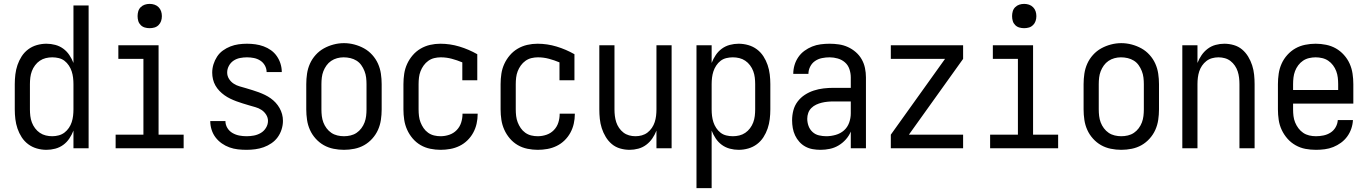

<svg xmlns="http://www.w3.org/2000/svg" viewBox="-20 -763 7040 988"><path d="M219 8Q194 8 169.5 1Q145 -6 125 -21Q105 -36 91.5 -57Q78 -78 70 -101.5Q62 -125 59 -150Q56 -175 56 -200V-330Q56 -355 59 -380Q62 -405 70 -428.5Q78 -452 91.5 -473Q105 -494 125 -509Q145 -524 169.5 -531Q194 -538 219 -538Q242 -538 264.5 -532Q287 -526 305.5 -512.5Q324 -499 337 -479.5Q350 -460 358 -439V-735H436V0H358V-91Q350 -70 337 -50.5Q324 -31 305.5 -17.5Q287 -4 264.5 2Q242 8 219 8ZM249 -62Q249 -62 249 -62Q249 -62 249 -62Q266 -62 282.5 -66.5Q299 -71 312 -81Q325 -91 334.5 -105Q344 -119 349 -134.5Q354 -150 356 -166.5Q358 -183 358 -200V-330Q358 -347 356 -363.5Q354 -380 349 -395.5Q344 -411 334.5 -425.5Q325 -440 312 -450Q299 -460 282.5 -464Q266 -468 249 -468Q232 -468 215.5 -464Q199 -460 185 -450.5Q171 -441 160.5 -427Q150 -413 144 -397Q138 -381 136 -364Q134 -347 134 -330V-200Q134 -183 136 -166Q138 -149 144 -133Q150 -117 160.5 -103Q171 -89 185 -79.5Q199 -70 215.5 -66Q232 -62 249 -62Z M575 0V-70H718V-460H589V-530H796V-70H925V0ZM750 -618Q737 -618 725 -621.5Q713 -625 704 -634Q695 -643 691.5 -655Q688 -667 688 -680Q688 -693 691.5 -705Q695 -717 704 -726Q713 -735 725 -739Q737 -743 750 -743Q763 -743 775 -739Q787 -735 796 -726Q805 -717 809 -705Q813 -693 813 -680Q813 -667 809 -655Q805 -643 796 -634Q787 -625 775 -621.5Q763 -618 750 -618Z M1249 8Q1226 8 1204 5.5Q1182 3 1161 -4.5Q1140 -12 1121.5 -25Q1103 -38 1089.5 -55.5Q1076 -73 1069 -95Q1062 -117 1062 -139Q1062 -139 1062 -139.5Q1062 -140 1062 -140H1140Q1140 -140 1140 -140Q1140 -140 1140 -140Q1140 -121 1150 -104.5Q1160 -88 1176.5 -78.5Q1193 -69 1211.5 -65.5Q1230 -62 1249 -62Q1268 -62 1286.5 -65.5Q1305 -69 1321.5 -78.5Q1338 -88 1348.5 -105Q1359 -122 1359 -141Q1359 -158 1349.5 -173Q1340 -188 1325.5 -197.5Q1311 -207 1294.5 -211.5Q1278 -216 1261.5 -221Q1245 -226 1228.5 -231Q1212 -236 1196 -242Q1180 -248 1164.5 -255.5Q1149 -263 1135 -273Q1121 -283 1109 -295.5Q1097 -308 1088.5 -323Q1080 -338 1076 -355Q1072 -372 1072 -389Q1072 -411 1078.5 -432Q1085 -453 1097 -471.5Q1109 -490 1127 -503Q1145 -516 1165.5 -524Q1186 -532 1207.5 -535Q1229 -538 1251 -538Q1273 -538 1294.5 -535Q1316 -532 1336.5 -524.5Q1357 -517 1374.5 -504.5Q1392 -492 1404.5 -474Q1417 -456 1423.5 -435Q1430 -414 1430 -393Q1430 -393 1430 -392.5Q1430 -392 1430 -392H1352Q1352 -392 1352 -392Q1352 -392 1352 -392Q1352 -410 1343 -426Q1334 -442 1319 -451.5Q1304 -461 1286.5 -464.5Q1269 -468 1251 -468Q1233 -468 1215 -464.5Q1197 -461 1182 -451Q1167 -441 1158 -424.5Q1149 -408 1149 -390Q1149 -372 1158.5 -357Q1168 -342 1182.5 -332.5Q1197 -323 1213.5 -318.5Q1230 -314 1246.5 -309Q1263 -304 1279.5 -299Q1296 -294 1312 -288Q1328 -282 1343.5 -274.5Q1359 -267 1373 -257Q1387 -247 1398.5 -234.5Q1410 -222 1418.5 -207Q1427 -192 1431.5 -175.5Q1436 -159 1436 -141Q1436 -119 1429 -97Q1422 -75 1409 -57Q1396 -39 1377 -26Q1358 -13 1337 -5.5Q1316 2 1293.5 5Q1271 8 1249 8Z M1750 8Q1723 8 1696 2.5Q1669 -3 1646 -16Q1623 -29 1604.5 -49.5Q1586 -70 1575 -94.5Q1564 -119 1560 -146Q1556 -173 1556 -200V-330Q1556 -357 1560 -384Q1564 -411 1575 -435.5Q1586 -460 1604.5 -480.5Q1623 -501 1646.5 -514Q1670 -527 1696.5 -534Q1723 -541 1750 -541Q1777 -541 1803.5 -534Q1830 -527 1853.5 -514Q1877 -501 1895.5 -480.5Q1914 -460 1925 -435.5Q1936 -411 1940 -384Q1944 -357 1944 -330V-200Q1944 -173 1940 -146Q1936 -119 1925 -94.5Q1914 -70 1895.5 -49.5Q1877 -29 1854 -16Q1831 -3 1804 2.5Q1777 8 1750 8ZM1750 -62Q1767 -62 1784 -66Q1801 -70 1815 -79.5Q1829 -89 1839.5 -103Q1850 -117 1856 -133Q1862 -149 1864 -166Q1866 -183 1866 -200V-330Q1866 -347 1864 -364Q1862 -381 1855.5 -397.5Q1849 -414 1839 -428Q1829 -442 1814.5 -451Q1800 -460 1783 -464Q1766 -468 1748 -468Q1731 -468 1714.5 -463.5Q1698 -459 1684 -449.5Q1670 -440 1660 -426Q1650 -412 1644 -396.5Q1638 -381 1636 -364Q1634 -347 1634 -330V-200Q1634 -183 1636 -166Q1638 -149 1644 -133Q1650 -117 1660.5 -103Q1671 -89 1685 -79.5Q1699 -70 1716 -66Q1733 -62 1750 -62Z M2247 8Q2221 8 2194 2.5Q2167 -3 2144 -16.5Q2121 -30 2103.5 -50.5Q2086 -71 2075 -95.5Q2064 -120 2060 -146.5Q2056 -173 2056 -200V-330Q2056 -357 2060 -383.5Q2064 -410 2075 -434Q2086 -458 2103.5 -478.5Q2121 -499 2144 -512.5Q2167 -526 2193 -532Q2219 -538 2246 -538Q2296 -538 2344 -523.5Q2392 -509 2436 -484V-350H2359V-442Q2333 -453 2305 -460.5Q2277 -468 2248 -468Q2231 -468 2214.5 -464Q2198 -460 2184 -450Q2170 -440 2160 -426Q2150 -412 2144 -396.5Q2138 -381 2136 -364Q2134 -347 2134 -330V-200Q2134 -183 2136 -166Q2138 -149 2144 -133.5Q2150 -118 2159.5 -104Q2169 -90 2183 -80Q2197 -70 2213.5 -66Q2230 -62 2247 -62Q2270 -62 2292 -69.5Q2314 -77 2330 -93.5Q2346 -110 2353 -132Q2360 -154 2360 -177Q2360 -177 2360 -177.5Q2360 -178 2360 -178H2438Q2438 -177 2438 -176.5Q2438 -176 2438 -176Q2438 -151 2432.5 -126.5Q2427 -102 2415 -80Q2403 -58 2385 -40.5Q2367 -23 2344.5 -12Q2322 -1 2297 3.5Q2272 8 2247 8Z M2747 8Q2721 8 2694 2.5Q2667 -3 2644 -16.5Q2621 -30 2603.5 -50.5Q2586 -71 2575 -95.5Q2564 -120 2560 -146.5Q2556 -173 2556 -200V-330Q2556 -357 2560 -383.5Q2564 -410 2575 -434Q2586 -458 2603.5 -478.5Q2621 -499 2644 -512.5Q2667 -526 2693 -532Q2719 -538 2746 -538Q2796 -538 2844 -523.5Q2892 -509 2936 -484V-350H2859V-442Q2833 -453 2805 -460.5Q2777 -468 2748 -468Q2731 -468 2714.5 -464Q2698 -460 2684 -450Q2670 -440 2660 -426Q2650 -412 2644 -396.5Q2638 -381 2636 -364Q2634 -347 2634 -330V-200Q2634 -183 2636 -166Q2638 -149 2644 -133.5Q2650 -118 2659.5 -104Q2669 -90 2683 -80Q2697 -70 2713.5 -66Q2730 -62 2747 -62Q2770 -62 2792 -69.5Q2814 -77 2830 -93.5Q2846 -110 2853 -132Q2860 -154 2860 -177Q2860 -177 2860 -177.5Q2860 -178 2860 -178H2938Q2938 -177 2938 -176.5Q2938 -176 2938 -176Q2938 -151 2932.5 -126.5Q2927 -102 2915 -80Q2903 -58 2885 -40.5Q2867 -23 2844.5 -12Q2822 -1 2797 3.5Q2772 8 2747 8Z M3220 8Q3195 8 3171 1Q3147 -6 3128.5 -21.5Q3110 -37 3097 -58.5Q3084 -80 3076.5 -103.5Q3069 -127 3066.5 -151.5Q3064 -176 3064 -200V-530H3142V-200Q3142 -183 3144 -166.5Q3146 -150 3151 -134.5Q3156 -119 3165.5 -105Q3175 -91 3188 -81Q3201 -71 3217 -66.5Q3233 -62 3250 -62Q3267 -62 3283 -66.5Q3299 -71 3312 -81Q3325 -91 3334.5 -105Q3344 -119 3349 -134.5Q3354 -150 3356 -166.5Q3358 -183 3358 -200V-530H3436V0H3358V-91Q3350 -70 3337 -51Q3324 -32 3305.5 -18Q3287 -4 3264.5 2Q3242 8 3220 8Z M3564 205V-530H3642V-439Q3650 -460 3663 -479.5Q3676 -499 3694.5 -512.5Q3713 -526 3735.5 -532Q3758 -538 3781 -538Q3806 -538 3830.5 -531Q3855 -524 3875 -509Q3895 -494 3908.5 -473Q3922 -452 3930 -428.5Q3938 -405 3941 -380Q3944 -355 3944 -330V-200Q3944 -175 3941 -150Q3938 -125 3930 -101.5Q3922 -78 3908.5 -57Q3895 -36 3875 -21Q3855 -6 3830.5 1Q3806 8 3781 8Q3758 8 3735.5 2Q3713 -4 3694.5 -17.5Q3676 -31 3663 -50.5Q3650 -70 3642 -91V205ZM3751 -62Q3768 -62 3784.5 -66Q3801 -70 3815 -79.5Q3829 -89 3839.5 -103Q3850 -117 3856 -133Q3862 -149 3864 -166Q3866 -183 3866 -200V-330Q3866 -347 3864 -364Q3862 -381 3856 -397Q3850 -413 3839.5 -427Q3829 -441 3815 -450.5Q3801 -460 3784.5 -464Q3768 -468 3751 -468Q3734 -468 3717.5 -464Q3701 -460 3688 -450Q3675 -440 3665.5 -425.5Q3656 -411 3651 -395.5Q3646 -380 3644 -363.5Q3642 -347 3642 -330V-200Q3642 -183 3644 -166.5Q3646 -150 3651 -134.5Q3656 -119 3665.5 -104.5Q3675 -90 3688 -80Q3701 -70 3717.5 -66Q3734 -62 3751 -62Z M4202 8Q4182 8 4162 4.5Q4142 1 4124.5 -8.5Q4107 -18 4093.5 -33Q4080 -48 4071.5 -66Q4063 -84 4059.5 -104Q4056 -124 4056 -144Q4056 -170 4062.5 -195Q4069 -220 4084.5 -240.5Q4100 -261 4121.5 -275Q4143 -289 4167.5 -297Q4192 -305 4217.5 -308Q4243 -311 4269 -311H4358V-365Q4358 -386 4351 -407Q4344 -428 4328 -442Q4312 -456 4291 -462Q4270 -468 4249 -468Q4229 -468 4209.5 -464Q4190 -460 4174 -449Q4158 -438 4149 -420Q4140 -402 4140 -383Q4140 -383 4140 -383Q4140 -383 4140 -383Q4140 -383 4140 -383Q4140 -383 4140 -383Q4140 -383 4140 -383Q4140 -383 4140 -383H4062Q4062 -383 4062 -383Q4062 -383 4062 -383Q4062 -406 4068.5 -428Q4075 -450 4088 -469Q4101 -488 4119.5 -501.5Q4138 -515 4159 -523.5Q4180 -532 4203 -535Q4226 -538 4249 -538Q4273 -538 4297 -534.5Q4321 -531 4343 -521Q4365 -511 4383.5 -495Q4402 -479 4414 -458Q4426 -437 4431 -413Q4436 -389 4436 -365V0H4358V-86Q4349 -64 4332.5 -45.5Q4316 -27 4295 -14.5Q4274 -2 4250 3Q4226 8 4202 8ZM4232 -62Q4256 -62 4280.5 -69Q4305 -76 4323 -92Q4341 -108 4349.5 -131.5Q4358 -155 4358 -180V-241H4269Q4253 -241 4238 -239.5Q4223 -238 4208.5 -234.5Q4194 -231 4180 -224.5Q4166 -218 4155 -207Q4144 -196 4139 -181.5Q4134 -167 4134 -152Q4134 -133 4140.5 -115Q4147 -97 4161 -84Q4175 -71 4194 -66.5Q4213 -62 4232 -62Z M4564 0V-70L4843 -460H4564V-530H4936V-460L4657 -70H4936V0Z M5075 0V-70H5218V-460H5089V-530H5296V-70H5425V0ZM5250 -618Q5237 -618 5225 -621.5Q5213 -625 5204 -634Q5195 -643 5191.5 -655Q5188 -667 5188 -680Q5188 -693 5191.5 -705Q5195 -717 5204 -726Q5213 -735 5225 -739Q5237 -743 5250 -743Q5263 -743 5275 -739Q5287 -735 5296 -726Q5305 -717 5309 -705Q5313 -693 5313 -680Q5313 -667 5309 -655Q5305 -643 5296 -634Q5287 -625 5275 -621.5Q5263 -618 5250 -618Z M5750 8Q5723 8 5696 2.5Q5669 -3 5646 -16Q5623 -29 5604.5 -49.5Q5586 -70 5575 -94.5Q5564 -119 5560 -146Q5556 -173 5556 -200V-330Q5556 -357 5560 -384Q5564 -411 5575 -435.5Q5586 -460 5604.5 -480.5Q5623 -501 5646.5 -514Q5670 -527 5696.5 -534Q5723 -541 5750 -541Q5777 -541 5803.5 -534Q5830 -527 5853.5 -514Q5877 -501 5895.5 -480.5Q5914 -460 5925 -435.5Q5936 -411 5940 -384Q5944 -357 5944 -330V-200Q5944 -173 5940 -146Q5936 -119 5925 -94.5Q5914 -70 5895.5 -49.5Q5877 -29 5854 -16Q5831 -3 5804 2.5Q5777 8 5750 8ZM5750 -62Q5767 -62 5784 -66Q5801 -70 5815 -79.5Q5829 -89 5839.5 -103Q5850 -117 5856 -133Q5862 -149 5864 -166Q5866 -183 5866 -200V-330Q5866 -347 5864 -364Q5862 -381 5855.5 -397.5Q5849 -414 5839 -428Q5829 -442 5814.5 -451Q5800 -460 5783 -464Q5766 -468 5748 -468Q5731 -468 5714.5 -463.5Q5698 -459 5684 -449.5Q5670 -440 5660 -426Q5650 -412 5644 -396.5Q5638 -381 5636 -364Q5634 -347 5634 -330V-200Q5634 -183 5636 -166Q5638 -149 5644 -133Q5650 -117 5660.5 -103Q5671 -89 5685 -79.5Q5699 -70 5716 -66Q5733 -62 5750 -62Z M6064 0V-530H6142V-439Q6150 -460 6163 -479Q6176 -498 6194.5 -512Q6213 -526 6235.5 -532Q6258 -538 6280 -538Q6305 -538 6329 -531Q6353 -524 6371.5 -508.5Q6390 -493 6403 -471.5Q6416 -450 6423.5 -426.5Q6431 -403 6433.5 -378.5Q6436 -354 6436 -330V0H6358V-330Q6358 -347 6356 -363.5Q6354 -380 6349 -395.5Q6344 -411 6334.5 -425Q6325 -439 6312 -449Q6299 -459 6283 -463.5Q6267 -468 6250 -468Q6233 -468 6217 -463.5Q6201 -459 6188 -449Q6175 -439 6165.5 -425Q6156 -411 6151 -395.5Q6146 -380 6144 -363.5Q6142 -347 6142 -330V0Z M6752 8Q6724 8 6697.5 3Q6671 -2 6647 -15.5Q6623 -29 6605 -49.5Q6587 -70 6575.5 -94.5Q6564 -119 6560 -146Q6556 -173 6556 -200V-330Q6556 -357 6560 -384Q6564 -411 6575 -435.5Q6586 -460 6604.5 -480.5Q6623 -501 6646 -514Q6669 -527 6696 -532.5Q6723 -538 6750 -538Q6777 -538 6804 -532.5Q6831 -527 6854 -514Q6877 -501 6895.5 -480.5Q6914 -460 6925 -435.5Q6936 -411 6940 -384Q6944 -357 6944 -330V-230H6634V-200Q6634 -183 6636 -166Q6638 -149 6644.5 -133Q6651 -117 6661.5 -103Q6672 -89 6686 -79.5Q6700 -70 6717 -66Q6734 -62 6752 -62Q6771 -62 6790.5 -66Q6810 -70 6826.5 -80.5Q6843 -91 6853 -108.5Q6863 -126 6864 -145H6942Q6941 -123 6933.5 -101Q6926 -79 6912.5 -60.5Q6899 -42 6880.5 -28.5Q6862 -15 6841 -6.5Q6820 2 6797 5Q6774 8 6752 8ZM6634 -300H6866V-330Q6866 -347 6864 -364Q6862 -381 6856 -397Q6850 -413 6839.5 -427Q6829 -441 6815 -450.5Q6801 -460 6784 -464Q6767 -468 6750 -468Q6733 -468 6716 -464Q6699 -460 6685 -450.5Q6671 -441 6660.5 -427Q6650 -413 6644 -397Q6638 -381 6636 -364Q6634 -347 6634 -330Z"/></svg>

Font: iosevka_custom_sans_ss08
Style: Regular
Weight: 400
Designer: Belleve Invis
Foundry: Belleve Invis
Version: Version 10.3.0; ttfautohint (v1.8.3)